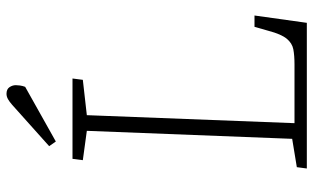

<svg xmlns="http://www.w3.org/2000/svg" viewBox="-202 -738 941 576"><g transform="rotate(-90 268.0 -450.5)"><path d="M54 -30 139 -44 163 -660 75 -672 79 -703H320L316 -672L210 -660L186 -37H362Q389 -37 407.5 -40.5Q426 -44 439.5 -60.5Q453 -77 463 -115L475 -157H509L487 0H50ZM241 -884Q250 -892 258 -896.5Q266 -901 274 -901Q288 -901 294 -892Q300 -883 300 -873Q300 -868 299 -860.5Q298 -853 295 -845L131 -753L117 -773Z"/></g></svg>

Font: Literata 18pt ExtraLight
Style: Italic
Weight: 250
Italic angle: -2°
Designer: Latin by Veronika Burian and Jose Scaglione. Greek by Irene Vlachou. Cyrillic by Vera Evstafieva
Foundry: TypeTogether
Version: Version 3.103;gftools[0.9.29]